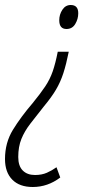

<svg xmlns="http://www.w3.org/2000/svg" viewBox="-71 -549 350 768"><path d="M204 -342Q194 -292 182.5 -256.5Q171 -221 153 -190.5Q135 -160 105 -124Q74 -85 50.5 -54.5Q27 -24 14.5 7Q2 38 2 79Q2 115 20 133Q38 151 69 151Q96 151 116.5 142Q137 133 155 120L170 161Q120 199 60 199Q7 199 -22 169.5Q-51 140 -51 87Q-51 22 -19.5 -29.5Q12 -81 60 -137Q91 -175 110 -203.5Q129 -232 140 -264Q151 -296 160 -342ZM212 -529Q242 -529 242 -496Q242 -473 230 -453Q218 -433 195 -433Q166 -433 166 -468Q166 -491 178.5 -510Q191 -529 212 -529Z"/></svg>

Font: Noto Sans ExtraCondensed Light
Style: Italic
Weight: 300
Width: 2
Italic angle: -12°
Designer: Monotype Design Team
Foundry: Monotype Imaging Inc.
Version: Version 2.013; ttfautohint (v1.8.4.7-5d5b)